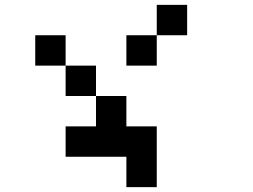

<svg xmlns="http://www.w3.org/2000/svg" viewBox="-20 -895 1040 790"><path d="M125 -625V-750H250V-625ZM250 -250V-375H375V-500H500V-375H625V-125H500V-250ZM250 -625H375V-500H250ZM500 -625V-750H625V-625ZM625 -750V-875H750V-750Z"/></svg>

Font: GalmuriMono7 Regular
Style: Regular
Weight: 400
Designer: Lee Minseo (quiple)
Version: Version 2.399;hotconv 1.1.1;makeotfexe 2.6.0 DEVELOPMENT